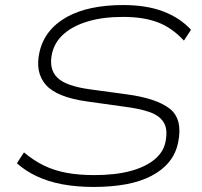

<svg xmlns="http://www.w3.org/2000/svg" viewBox="-20 -733 799 761"><path d="M351 8Q284 8 227.5 -2.5Q171 -13 125.5 -34.5Q80 -56 47 -86L75 -129Q113 -97 154 -77Q195 -57 244 -48Q293 -39 353 -39Q437 -39 496.5 -55Q556 -71 592 -100.5Q628 -130 636 -171Q646 -221 628.5 -248.5Q611 -276 571 -289.5Q531 -303 474 -310L324 -331Q204 -348 161.5 -397Q119 -446 136 -524Q146 -571 174 -606.5Q202 -642 245.5 -666Q289 -690 345 -701.5Q401 -713 468 -713Q561 -713 627.5 -687.5Q694 -662 737 -615L709 -572Q662 -623 605.5 -644.5Q549 -666 467 -666Q389 -666 329.5 -648.5Q270 -631 233 -598.5Q196 -566 186 -520Q173 -459 207 -425.5Q241 -392 336 -379L483 -359Q601 -343 653 -302Q705 -261 686 -168Q677 -124 650 -91Q623 -58 579.5 -35.5Q536 -13 478.5 -2.5Q421 8 351 8Z"/></svg>

Font: Nunito Sans 10pt Expanded ExtraLight
Style: Italic
Weight: 250
Width: 7
Italic angle: -9°
Designer: Vernon Adams
Foundry: Vernon Adams
Version: Version 3.101;gftools[0.9.27]